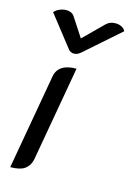

<svg xmlns="http://www.w3.org/2000/svg" viewBox="-117 -817 605 886"><g transform="rotate(15 185.0 -374.5)"><path d="M104 -445Q115 -509 202 -509L122 -55Q116 -24 93.5 -7.5Q71 9 24 9ZM278 -741Q295 -758 323 -758Q338 -758 351 -751.5Q364 -745 370 -733L203 -586Q188 -573 172 -573Q155 -573 145 -586L30 -733Q40 -745 56 -751.5Q72 -758 87 -758Q113 -758 125 -741L185 -649Z"/></g></svg>

Font: K2D
Style: Italic
Weight: 400
Italic angle: -10°
Designer: Katatrad Aksorn Co.,Ltd.
Foundry: Cadson Demak Co.,Ltd.
Version: Version 1.000; ttfautohint (v1.6)